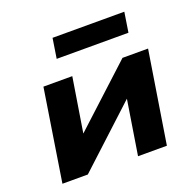

<svg xmlns="http://www.w3.org/2000/svg" viewBox="-127 -856 1006 988"><g transform="rotate(-20 376.5 -361.5)"><path d="M51 0 130 -503H288L238 -191H224L563 -503H703L623 0H465L515 -314H530L190 0ZM243 -614 260 -723H653L636 -614Z"/></g></svg>

Font: Nunito Sans 7pt SemiExpanded ExtraBold
Style: Italic
Weight: 800
Width: 6
Italic angle: -9°
Designer: Vernon Adams
Foundry: Vernon Adams
Version: Version 3.101;gftools[0.9.27]